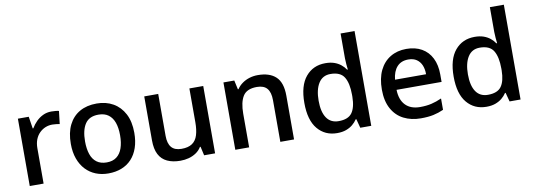

<svg xmlns="http://www.w3.org/2000/svg" viewBox="-59 -1133 4214 1516"><g transform="rotate(-10 2048.0 -375.0)"><path d="M350 -550Q365 -550 382.5 -548.5Q400 -547 411 -544L399 -441Q387 -443 371.5 -445Q356 -447 340 -447Q311 -447 285 -436.5Q259 -426 237.5 -405Q216 -384 204 -353.5Q192 -323 192 -283V0H81V-540H168L183 -444H188Q205 -473 229 -497Q253 -521 283.5 -535.5Q314 -550 350 -550Z M967 -271Q967 -204 949 -151.5Q931 -99 897.5 -63Q864 -27 816.5 -8.5Q769 10 711 10Q656 10 610 -8.5Q564 -27 530 -63Q496 -99 477 -151.5Q458 -204 458 -271Q458 -361 489 -423Q520 -485 577 -517.5Q634 -550 714 -550Q788 -550 845 -517.5Q902 -485 934.5 -423Q967 -361 967 -271ZM572 -271Q572 -212 586.5 -168.5Q601 -125 632.5 -101.5Q664 -78 713 -78Q761 -78 792 -101.5Q823 -125 838 -168.5Q853 -212 853 -271Q853 -331 838 -373Q823 -415 792 -438Q761 -461 712 -461Q638 -461 605 -411Q572 -361 572 -271Z M1567 -540V0H1479L1463 -71H1458Q1441 -43 1414 -25Q1387 -7 1355 1.5Q1323 10 1288 10Q1227 10 1183 -10.5Q1139 -31 1116.5 -74.5Q1094 -118 1094 -187V-540H1206V-204Q1206 -143 1232 -112Q1258 -81 1313 -81Q1367 -81 1398.5 -102.5Q1430 -124 1443 -166.5Q1456 -209 1456 -269V-540Z M2006 -550Q2100 -550 2150 -503Q2200 -456 2200 -351V0H2090V-334Q2090 -397 2064 -428Q2038 -459 1982 -459Q1901 -459 1870.5 -410Q1840 -361 1840 -270V0H1729V-540H1816L1832 -467H1837Q1855 -494 1881.5 -512.5Q1908 -531 1939.5 -540.5Q1971 -550 2006 -550Z M2545 10Q2448 10 2389 -60.5Q2330 -131 2330 -269Q2330 -408 2389.5 -479Q2449 -550 2547 -550Q2588 -550 2618 -539.5Q2648 -529 2670.5 -511Q2693 -493 2708 -470H2714Q2712 -485 2709.5 -513Q2707 -541 2707 -561V-760H2819V0H2731L2712 -72H2707Q2692 -49 2669.5 -30.5Q2647 -12 2616.5 -1Q2586 10 2545 10ZM2573 -81Q2649 -81 2680 -123.5Q2711 -166 2712 -252V-268Q2712 -360 2682 -409.5Q2652 -459 2572 -459Q2509 -459 2476.5 -407.5Q2444 -356 2444 -267Q2444 -177 2476.5 -129Q2509 -81 2573 -81Z M3196 -550Q3268 -550 3319.5 -520.5Q3371 -491 3398.5 -436Q3426 -381 3426 -305V-245H3065Q3067 -165 3108.5 -122Q3150 -79 3225 -79Q3276 -79 3316.5 -88.5Q3357 -98 3399 -117V-26Q3359 -8 3317 1Q3275 10 3216 10Q3139 10 3079 -20.5Q3019 -51 2985 -113Q2951 -175 2951 -266Q2951 -357 2981.5 -420Q3012 -483 3067.5 -516.5Q3123 -550 3196 -550ZM3197 -465Q3140 -465 3107 -429Q3074 -393 3067 -326H3316Q3316 -368 3303 -398.5Q3290 -429 3264 -447Q3238 -465 3197 -465Z M3742 10Q3645 10 3586 -60.5Q3527 -131 3527 -269Q3527 -408 3586.5 -479Q3646 -550 3744 -550Q3785 -550 3815 -539.5Q3845 -529 3867.5 -511Q3890 -493 3905 -470H3911Q3909 -485 3906.5 -513Q3904 -541 3904 -561V-760H4016V0H3928L3909 -72H3904Q3889 -49 3866.5 -30.5Q3844 -12 3813.5 -1Q3783 10 3742 10ZM3770 -81Q3846 -81 3877 -123.5Q3908 -166 3909 -252V-268Q3909 -360 3879 -409.5Q3849 -459 3769 -459Q3706 -459 3673.5 -407.5Q3641 -356 3641 -267Q3641 -177 3673.5 -129Q3706 -81 3770 -81Z"/></g></svg>

Font: Noto Sans Oriya Medium
Style: Regular
Weight: 500
Version: Version 2.003